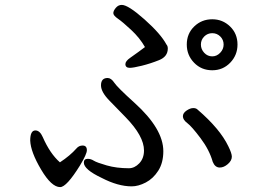

<svg xmlns="http://www.w3.org/2000/svg" viewBox="-20 -742 1040 776"><path d="M223.1 14.2Q188 14.2 146 -56.9Q104 -127.9 102.1 -173.8Q102.1 -214.8 123 -214.8Q141.1 -214.8 152.8 -188Q182.1 -121.1 222.2 -85.9Q263.2 -112.8 289.1 -142.1Q298.8 -153.8 314 -153.8Q331.1 -153.8 331.1 -134.8Q331.1 -119.1 303.2 -73.2Q249 14.2 223.1 14.2ZM868.2 -64.9Q849.1 -64.9 839.8 -87.9Q826.2 -136.2 790.5 -183.6Q754.9 -231 737.1 -244.4Q719.2 -257.8 719.2 -272Q719.2 -285.2 734.1 -295.2Q749 -305.2 761 -305.2Q772.9 -305.2 778.8 -298.8Q869.1 -221.2 902.8 -150.9Q917 -122.1 917 -108.9Q917 -92.8 900.9 -78.9Q884.8 -64.9 868.2 -64.9ZM512.2 11.2Q457 11.2 391.1 -22.9Q318.8 -57.1 318.8 -85Q318.8 -100.1 335 -100.1Q347.2 -100.1 359.1 -92.5Q371.1 -85 411.1 -73.5Q451.2 -62 501 -62Q523.9 -62 543 -82Q562 -102.1 562 -133.8Q562 -191.9 487.8 -268.1Q457 -299.8 422.6 -335Q388.2 -370.1 388.2 -397Q388.2 -426.8 415 -426.8Q429.2 -426.8 441.7 -408Q454.1 -389.2 523.9 -326.2Q640.1 -221.2 640.1 -130.9Q640.1 -84 619.6 -52Q599.1 -20 569.1 -4.4Q539.1 11.2 512.2 11.2ZM837.9 -514.2Q856 -514.2 869.9 -528.6Q883.8 -543 883.8 -562Q883.8 -581.1 870.4 -594.5Q856.9 -607.9 837.9 -607.9Q818.8 -607.9 805.4 -594.5Q792 -581.1 792 -562Q792 -543 805.4 -528.6Q818.8 -514.2 837.9 -514.2ZM837.9 -458Q793.9 -458 764.4 -488.5Q734.9 -519 734.9 -562Q734.9 -606 764.9 -635Q794.9 -664.1 837.9 -664.1Q879.9 -664.1 909.9 -635Q939.9 -606 939.9 -562Q939.9 -519 910.4 -488.5Q880.9 -458 837.9 -458ZM504.9 -467.8Q486.8 -467.8 486.8 -482.9Q486.8 -495.1 506.8 -508.8Q543 -534.2 565.9 -551.8Q544.9 -588.9 510 -621.3Q475.1 -653.8 456.5 -666.5Q438 -679.2 438 -689Q438 -698.2 448 -710.2Q458 -722.2 472.2 -722.2Q498 -722.2 564 -663.6Q629.9 -605 652.8 -562Q658.2 -556.2 658.2 -545.9Q658.2 -513.2 623 -499Q587.9 -484.9 553 -476.3Q518.1 -467.8 504.9 -467.8Z"/></svg>

Font: LXGW WenKai Screen
Style: Regular
Weight: 400
Designer: LXGW / Fontworks Inc.
Foundry: LXGW / Fontworks Inc.
Version: Version 1.510;January 18,2025